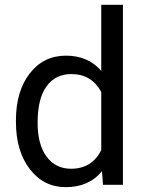

<svg xmlns="http://www.w3.org/2000/svg" viewBox="-20 -770 604 800"><path d="M46.4 -268.6Q46.4 -390.1 104 -464.1Q161.6 -538.1 254.9 -538.1Q347.7 -538.1 401.9 -474.6V-750H492.2V0H409.2L404.8 -56.6Q350.6 9.8 253.9 9.8Q162.1 9.8 104.2 -65.4Q46.4 -140.6 46.4 -261.7ZM136.7 -258.3Q136.7 -168.5 173.8 -117.7Q210.9 -66.9 276.4 -66.9Q362.3 -66.9 401.9 -144V-386.7Q361.3 -461.4 277.3 -461.4Q210.9 -461.4 173.8 -410.2Q136.7 -358.9 136.7 -258.3Z"/></svg>

Font: f61972
Style: 5147081
Weight: 400
Designer: Google
Version: Version 2.137; 2017